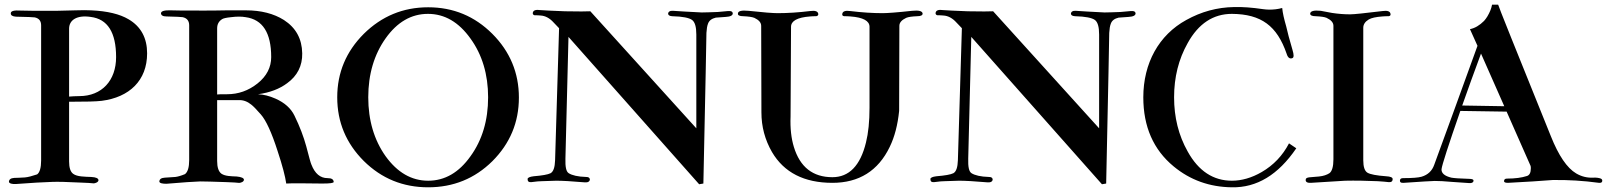

<svg xmlns="http://www.w3.org/2000/svg" viewBox="-20 -778 6846 817"><path d="M606 -551C606 -616 580 -665 527 -696C490 -718 437 -731 368 -734C352 -735 329 -735 300 -734C261 -733 234 -732 220 -732C133 -732 82 -732 68 -733C40 -735 26 -731 26 -722C25 -713 33 -708 48 -707C97 -706 123 -705 128 -704C146 -700 155 -689 155 -670V-95C155 -64 149 -44 138 -36C117 -29 99 -24 86 -23C67 -22 52 -21 41 -21C26 -20 19 -15 18 -5C18 3 33 6 48 5C115 0 166 -3 202 -4C225 -5 266 -4 325 -1C352 0 369 1 376 2C387 3 399 -4 399 -11C399 -19 389 -24 368 -25C341 -26 308 -26 292 -38C280 -46 274 -64 274 -91V-345C344 -345 390 -346 413 -349C530 -364 606 -435 606 -551ZM474 -535C474 -436 414 -369 317 -369C301 -369 287 -368 274 -367V-656C274 -692 306 -715 366 -706C438 -697 474 -640 474 -535Z M1400 -4C1399 -15 1391 -20 1374 -20C1343 -20 1320 -39 1305 -78C1302 -84 1295 -110 1283 -156C1272 -196 1256 -239 1233 -286C1218 -317 1191 -341 1153 -358C1126 -370 1101 -376 1078 -377C1129 -384 1170 -400 1202 -424C1245 -455 1267 -498 1266 -551C1265 -613 1239 -660 1188 -693C1145 -720 1091 -734 1027 -734H944C902 -733 871 -733 850 -733C769 -733 722 -733 708 -734C680 -735 666 -731 665 -722C665 -713 673 -708 688 -708C729 -707 752 -706 757 -705C776 -701 785 -689 785 -670V-97C785 -66 779 -46 767 -37C750 -30 736 -26 726 -25L681 -22C666 -21 659 -16 658 -6C658 2 673 4 688 4C757 -2 805 -5 832 -6C851 -6 888 -5 944 -3C971 -2 988 -1 995 0C1007 1 1018 -6 1018 -13C1018 -20 1008 -25 987 -27C964 -28 938 -28 922 -39C910 -48 904 -66 904 -93V-352H995C1015 -353 1033 -346 1049 -333C1057 -327 1071 -313 1090 -291C1112 -266 1136 -214 1161 -136C1182 -73 1194 -26 1198 3C1212 2 1231 2 1255 2C1318 3 1350 3 1351 3C1384 3 1400 1 1400 -4ZM1134 -535C1134 -492 1115 -454 1076 -423C1037 -392 994 -377 946 -377C923 -377 909 -377 904 -376V-657C904 -675 911 -688 926 -697C931 -700 943 -703 964 -705C987 -708 1008 -708 1025 -705C1098 -695 1134 -638 1134 -535Z M1802 19C1909 19 2000 -18 2075 -92C2150 -167 2188 -257 2188 -363C2188 -468 2150 -559 2075 -634C2000 -709 1909 -747 1802 -747C1695 -747 1604 -709 1528 -634C1453 -559 1415 -469 1415 -364C1415 -258 1453 -168 1528 -93C1604 -18 1695 19 1802 19ZM1547 -364C1547 -462 1572 -546 1621 -615C1670 -684 1730 -719 1801 -719C1872 -719 1932 -684 1982 -614C2032 -545 2057 -461 2057 -364C2057 -266 2032 -182 1982 -113C1933 -44 1873 -9 1802 -9C1731 -9 1671 -44 1621 -113C1572 -182 1547 -266 1547 -364Z M3098 -722C3097 -729 3091 -732 3078 -731L3034 -727C3005 -726 2982 -725 2966 -725C2909 -728 2868 -730 2844 -732C2831 -733 2823 -728 2823 -719C2824 -713 2829 -710 2840 -709C2885 -708 2913 -702 2925 -693C2937 -684 2943 -664 2943 -631V-232L2492 -730C2478 -729 2442 -729 2384 -730C2328 -732 2293 -734 2280 -735C2259 -738 2248 -734 2247 -722C2247 -717 2250 -714 2255 -713C2264 -713 2272 -713 2280 -712C2300 -711 2319 -701 2336 -682L2359 -658L2342 -96C2341 -66 2335 -48 2323 -41C2311 -35 2287 -31 2251 -28C2234 -26 2225 -22 2225 -16C2225 -6 2230 -2 2241 -3C2262 -6 2277 -7 2285 -7C2313 -8 2334 -9 2347 -9C2371 -9 2412 -7 2469 -2C2482 -1 2490 -6 2490 -15C2489 -22 2484 -25 2474 -25C2439 -26 2414 -32 2400 -41C2389 -48 2385 -68 2386 -103L2399 -621L2955 6L2973 3C2982 -412 2986 -625 2986 -638C2987 -655 2989 -668 2993 -678C2998 -691 3009 -699 3026 -703L3068 -706C3089 -707 3099 -713 3098 -722Z M3906 -720C3905 -731 3890 -735 3861 -732C3797 -725 3755 -722 3736 -722C3693 -722 3647 -725 3598 -731C3577 -734 3565 -730 3564 -718C3563 -713 3566 -710 3572 -709C3581 -709 3590 -709 3599 -708C3653 -704 3680 -689 3680 -664V-320C3680 -261 3675 -212 3665 -172C3641 -73 3593 -24 3522 -24C3439 -24 3384 -67 3358 -153C3347 -189 3342 -232 3344 -282L3346 -664C3346 -689 3373 -704 3427 -708C3436 -709 3444 -709 3453 -709C3459 -710 3462 -713 3462 -718C3461 -730 3449 -734 3427 -731C3378 -725 3332 -722 3289 -722C3270 -722 3229 -725 3165 -732C3135 -735 3120 -731 3120 -720C3119 -713 3127 -709 3143 -709C3164 -708 3180 -706 3190 -702C3209 -693 3219 -682 3219 -668L3220 -300C3220 -239 3235 -183 3265 -131C3316 -44 3402 0 3522 0C3635 0 3717 -51 3766 -153C3787 -196 3800 -247 3806 -306L3807 -668C3807 -682 3817 -693 3836 -702C3845 -706 3861 -708 3883 -709C3898 -709 3906 -713 3906 -720Z M4812 -722C4811 -729 4805 -732 4792 -731L4748 -727C4719 -726 4696 -725 4680 -725C4623 -728 4582 -730 4558 -732C4545 -733 4537 -728 4537 -719C4538 -713 4543 -710 4554 -709C4599 -708 4627 -702 4639 -693C4651 -684 4657 -664 4657 -631V-232L4206 -730C4192 -729 4156 -729 4098 -730C4042 -732 4007 -734 3994 -735C3973 -738 3962 -734 3961 -722C3961 -717 3964 -714 3969 -713C3978 -713 3986 -713 3994 -712C4014 -711 4033 -701 4050 -682L4073 -658L4056 -96C4055 -66 4049 -48 4037 -41C4025 -35 4001 -31 3965 -28C3948 -26 3939 -22 3939 -16C3939 -6 3944 -2 3955 -3C3976 -6 3991 -7 3999 -7C4027 -8 4048 -9 4061 -9C4085 -9 4126 -7 4183 -2C4196 -1 4204 -6 4204 -15C4203 -22 4198 -25 4188 -25C4153 -26 4128 -32 4114 -41C4103 -48 4099 -68 4100 -103L4113 -621L4669 6L4687 3C4696 -412 4700 -625 4700 -638C4701 -655 4703 -668 4707 -678C4712 -691 4723 -699 4740 -703L4782 -706C4803 -707 4813 -713 4812 -722Z M5465 -168C5438 -116 5399 -75 5349 -46C5306 -21 5263 -9 5222 -9C5143 -9 5080 -50 5034 -133C4995 -202 4976 -279 4976 -364C4976 -449 4995 -526 5034 -595C5080 -678 5143 -719 5222 -719C5347 -718 5414 -668 5455 -549C5460 -532 5469 -526 5480 -531C5486 -534 5486 -545 5480 -565C5467 -609 5458 -643 5453 -666C5444 -697 5438 -723 5436 -744C5418 -739 5400 -737 5381 -737C5372 -737 5363 -738 5355 -739C5308 -746 5267 -749 5232 -748C5159 -747 5091 -728 5028 -693C4911 -629 4845 -509 4845 -364C4845 -239 4888 -141 4974 -70C5044 -12 5127 18 5222 19C5328 21 5419 -34 5496 -147Z M5906 -16C5906 -23 5897 -27 5878 -28C5837 -31 5811 -36 5799 -43C5787 -50 5781 -68 5781 -96V-660C5781 -674 5789 -686 5804 -695C5816 -702 5835 -706 5862 -708C5871 -709 5880 -709 5889 -709C5895 -710 5898 -713 5897 -718C5896 -730 5884 -734 5863 -731C5788 -722 5742 -717 5725 -717C5700 -717 5674 -719 5648 -723L5600 -732C5571 -735 5556 -731 5555 -720C5555 -713 5563 -709 5578 -709C5600 -708 5616 -706 5625 -702C5644 -693 5654 -682 5654 -668V-100C5654 -69 5648 -49 5637 -41C5626 -34 5612 -29 5593 -27C5557 -23 5536 -26 5536 -13C5535 -4 5543 1 5558 0L5704 -9C5748 -10 5794 -9 5842 -7C5863 -6 5879 -4 5889 -3C5900 -2 5906 -6 5906 -16Z M6792 -18C6784 -21 6773 -23 6758 -22C6733 -21 6709 -27 6687 -40C6648 -63 6612 -116 6579 -199C6429 -570 6354 -757 6355 -758H6329C6326 -741 6319 -725 6309 -708C6305 -701 6300 -695 6295 -689C6276 -670 6256 -658 6235 -654L6267 -583C6193 -379 6132 -210 6083 -77C6074 -51 6056 -34 6029 -26C6015 -22 5989 -20 5950 -20C5941 -20 5937 -16 5937 -9C5937 -2 5942 1 5953 0C6029 -5 6073 -8 6085 -8C6102 -8 6127 -7 6158 -4L6231 1C6242 2 6249 -1 6250 -8C6251 -14 6245 -17 6231 -17C6192 -18 6167 -20 6156 -22C6127 -29 6113 -41 6114 -58C6116 -76 6143 -159 6194 -306L6391 -303L6493 -72C6494 -69 6494 -65 6494 -61C6494 -43 6488 -32 6477 -29C6456 -22 6427 -18 6392 -18C6384 -18 6380 -14 6380 -7C6380 -2 6386 0 6397 0C6474 -4 6538 -8 6587 -12C6652 -13 6718 -9 6784 0C6793 1 6798 -2 6798 -9C6798 -13 6796 -16 6792 -18ZM6202 -329C6227 -399 6253 -473 6282 -550L6381 -326Z"/></svg>

Font: GFS Fleischman
Style: Regular
Weight: 400
Designer: George Matthiopoulos
Foundry: George Matthiopoulos
Version: Version 1.0